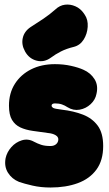

<svg xmlns="http://www.w3.org/2000/svg" viewBox="-20 -811 485 856"><path d="M205 25Q162 25 125 16.5Q88 8 65 0Q33 -13 15.5 -41Q-2 -69 5 -106Q11 -133 30.5 -155Q50 -177 77.5 -185.5Q105 -194 132 -179Q147 -171 163.5 -165.5Q180 -160 205 -160Q221 -160 230.5 -168.5Q240 -177 240 -190Q240 -201 227.5 -208.5Q215 -216 194 -218Q158 -223 126 -227.5Q94 -232 70.5 -243Q47 -254 33.5 -276.5Q20 -299 20 -340Q20 -396 46.5 -437.5Q73 -479 119 -502Q165 -525 225 -525Q263 -525 296.5 -517.5Q330 -510 352 -500Q384 -486 401.5 -458Q419 -430 410 -392Q405 -366 384 -346.5Q363 -327 335 -322Q307 -317 281 -333Q269 -341 256 -345.5Q243 -350 225 -350Q218 -350 214 -347.5Q210 -345 210 -340Q210 -335 216 -330.5Q222 -326 256 -322Q308 -316 349.5 -300Q391 -284 415.5 -251Q440 -218 440 -160Q440 -96 410 -55Q380 -14 327 5.5Q274 25 205 25ZM207 -554Q177 -532 143.5 -540.5Q110 -549 92 -581L91 -583Q75 -612 81.5 -641.5Q88 -671 116 -690Q146 -709 173.5 -727.5Q201 -746 227 -769Q246 -787 269.5 -790Q293 -793 316 -783Q339 -773 354 -751L358 -745Q373 -723 371 -691.5Q369 -660 353 -634.5Q337 -609 309 -602Q276 -594 251.5 -581.5Q227 -569 207 -554Z"/></svg>

Font: Winky Sans Black
Style: Regular
Weight: 900
Designer: Simon Atzbach
Foundry: typofactur
Version: Version 1.205